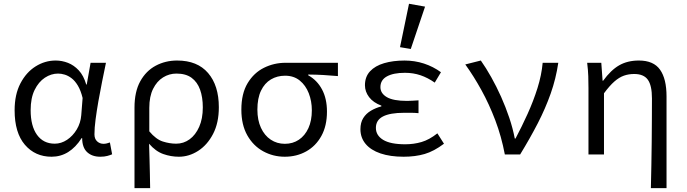

<svg xmlns="http://www.w3.org/2000/svg" viewBox="-20 -819 3640 1018"><path d="M253.5 12Q166.4 12 111.9 -51.5Q57.5 -115.1 57.5 -234.2Q57.5 -318.1 88.3 -376.9Q119 -435.7 168.7 -466.9Q218.3 -498.1 275.4 -498.1Q308.4 -498.1 340.2 -485.8Q371.9 -473.5 397.6 -446Q423.4 -418.4 437.2 -370.9H439.9L460.3 -486.1H541.8Q531.8 -438.1 521.2 -385.6Q510.7 -333.1 501.6 -281.8Q492.6 -230.4 486.7 -185.4Q480.8 -140.4 480.8 -106.8Q480.8 -82.4 495 -69.5Q509.1 -56.5 528.8 -56.5Q537.1 -56.5 546 -58.6Q555 -60.7 562.7 -63.7L574.5 -0.9Q564.6 3.5 548.8 7.8Q533 12 511.4 12Q468.4 12 442.2 -12.1Q415.9 -36.2 415.6 -86.8H412.9Q349.6 12 253.5 12ZM270.2 -57.2Q304.5 -57.2 335.5 -77.7Q366.4 -98.3 387 -132.7Q407.5 -167.1 410.8 -207.9L418 -299.5Q408.3 -339.1 393 -364.8Q377.7 -390.4 359.6 -404.1Q341.4 -417.9 323 -423.4Q304.7 -428.9 288.1 -428.9Q251.3 -428.9 217.9 -407Q184.6 -385 163.5 -342.1Q142.5 -299.2 142.5 -234.9Q142.5 -150.9 176.2 -104Q210 -57.2 270.2 -57.2Z M693.1 178.5V-248.2Q693.1 -332.9 723.7 -388.1Q754.3 -443.3 805.7 -470.7Q857.2 -498.1 919.1 -498.1Q1026.4 -498.1 1083.3 -431.8Q1140.3 -365.5 1140.3 -250.4Q1140.3 -167.6 1109.8 -109Q1079.3 -50.4 1030.8 -19.2Q982.3 12 928.3 12Q886.3 12 845.7 -2.3Q805.1 -16.6 770.4 -57Q771.8 -13.4 772.8 24.1Q773.9 61.5 774.6 98.6Q775.3 135.7 776.1 178.5ZM914.1 -57.2Q953.4 -57.2 985.2 -80.3Q1016.9 -103.3 1036.1 -146.5Q1055.3 -189.7 1055.3 -249.7Q1055.3 -303.3 1040.8 -343.7Q1026.3 -384 995.8 -406.5Q965.2 -428.9 915.6 -428.9Q877.3 -428.9 844.6 -408.6Q811.9 -388.4 791.8 -348.1Q771.6 -307.9 771.6 -246.9V-122.6Q807.1 -80.2 843.3 -68.7Q879.6 -57.2 914.1 -57.2Z M1489.6 12Q1428 12 1375.4 -16.9Q1322.8 -45.7 1291.2 -101.5Q1259.7 -157.2 1259.7 -237.7Q1259.7 -323 1293 -378.2Q1326.3 -433.3 1379.8 -459.7Q1433.3 -486.1 1493.8 -486.1H1771.7V-415.6Q1729.8 -419.4 1692.9 -421.4Q1656 -423.5 1614.2 -423.8V-419.8Q1661.2 -393.9 1687.4 -344.8Q1713.6 -295.8 1713.6 -227.4Q1713.6 -151.7 1684 -98.2Q1654.4 -44.6 1603.6 -16.3Q1552.9 12 1489.6 12ZM1490.3 -56.5Q1532.5 -56.5 1564.7 -78.1Q1596.9 -99.8 1615.2 -139.6Q1633.4 -179.4 1633.4 -234Q1633.4 -282.6 1617.1 -324.6Q1600.7 -366.6 1569.2 -392.1Q1537.6 -417.6 1491.6 -417.6Q1449.7 -417.6 1416.4 -397.9Q1383.1 -378.2 1363.9 -338.3Q1344.7 -298.4 1344.7 -237.7Q1344.7 -182 1363.6 -141.3Q1382.4 -100.5 1415.5 -78.5Q1448.5 -56.5 1490.3 -56.5Z M2120 12Q2049 12 1997.5 -5.5Q1946 -23 1918.5 -56Q1891 -89 1891 -134Q1891 -169 1906 -193Q1921 -217 1946.5 -232Q1972 -247 2002 -255V-259Q1959 -275 1937 -304Q1915 -333 1915 -367Q1915 -412 1942 -441Q1969 -470 2016.5 -484Q2064 -498 2125 -498Q2179 -498 2228 -482Q2277 -466 2318 -436L2285 -381Q2248 -407 2209.5 -420Q2171 -433 2127 -433Q2066 -433 2031.5 -414Q1997 -395 1997 -357Q1997 -324 2031 -304Q2065 -284 2138 -284Q2152 -284 2166.5 -285Q2181 -286 2199 -287V-219Q2178 -221 2159.5 -221Q2141 -221 2123 -221Q2048 -221 2010.5 -201.5Q1973 -182 1973 -141Q1973 -101 2011.5 -77.5Q2050 -54 2129 -54Q2174 -54 2215 -66Q2256 -78 2299 -112L2334 -57Q2281 -17 2231.5 -2.5Q2182 12 2120 12ZM2158 -559.3 2100.9 -568.9 2148.6 -799 2233.7 -783.9Z M2656.7 0Q2638.6 -95.5 2606.2 -180.9Q2573.8 -266.3 2532.9 -340.6Q2492 -415 2447 -477.3L2529.4 -498.1Q2556.9 -459.1 2584.6 -409.8Q2612.3 -360.5 2636.8 -305.9Q2661.2 -251.3 2680.1 -195.1Q2699 -139 2709.4 -84.6H2713.4Q2746.5 -147.2 2777.3 -215.1Q2808.1 -283 2829.8 -351.9Q2851.4 -420.7 2857.3 -486.1H2940.1Q2927.6 -401.5 2899.8 -322.9Q2872 -244.3 2831.4 -165.4Q2790.7 -86.5 2737.8 0Z M3431 178.5Q3432.4 119.3 3433.6 57.3Q3434.8 -4.7 3435.4 -66.4Q3435.9 -128.2 3436.3 -186.6Q3436.7 -245.1 3436.7 -297.4Q3436.7 -365.6 3415 -396.1Q3393.3 -426.7 3342.6 -426.7Q3313.1 -426.7 3287.9 -417.8Q3262.7 -408.9 3237.6 -386.9Q3212.4 -364.9 3182.4 -324.4V0H3100.1V-352.6Q3100.1 -382 3099.1 -414.9Q3098 -447.9 3093.2 -486.1H3168.1L3175 -390.9H3177.8Q3218.9 -447.5 3263.1 -472.8Q3307.4 -498.1 3367.4 -498.1Q3445.2 -498.1 3479.6 -449.5Q3514 -401 3514 -308V178.5Z"/></svg>

Font: Source Code Pro ExtraLight
Style: Regular
Weight: 200
Monospace: yes
Designer: Paul D. Hunt, Teo Tuominen
Foundry: Adobe
Version: Version 1.026;hotconv 1.1.0;makeotfexe 2.6.0